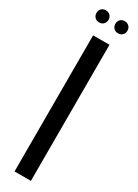

<svg xmlns="http://www.w3.org/2000/svg" viewBox="-222 -839 615 854"><g transform="rotate(30 85.5 -412.0)"><path d="M127 -699V0H43V-699ZM6 -793Q6 -807 14.5 -815.5Q23 -824 37 -824Q50 -824 59 -815.5Q68 -807 68 -793Q68 -780 59.5 -771Q51 -762 37 -762Q23 -762 14.5 -771Q6 -780 6 -793ZM103 -793Q103 -807 111.5 -815.5Q120 -824 134 -824Q147 -824 156 -815.5Q165 -807 165 -793Q165 -779 156 -770.5Q147 -762 134 -762Q120 -762 111.5 -771Q103 -780 103 -793Z"/></g></svg>

Font: Moniqa SemBd Narrow Display
Style: Regular
Weight: 600
Width: 4
Designer: Rajesh Rajput
Foundry: Rajesh Rajput
Version: Version 1.000